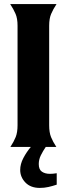

<svg xmlns="http://www.w3.org/2000/svg" viewBox="-20 -720 327 941"><path d="M221 -106Q221 -71 230 -48.5Q239 -26 256 0H31Q48 -26 57 -48.5Q66 -71 66 -106V-594Q66 -629 56.5 -651.5Q47 -674 30 -700H257Q240 -674 230.5 -651.5Q221 -629 221 -594ZM258 185Q237 192 217 196.5Q197 201 175 201Q130 201 104.5 174.5Q79 148 79 113Q79 84 94.5 54.5Q110 25 132 -1H205Q190 21 180 41.5Q170 62 170 84Q170 111 185.5 121.5Q201 132 225 132Q240 132 258 129Z"/></svg>

Font: LT Museum
Style: Bold
Weight: 700
Designer: Daniel Lyons
Foundry: LyonsType
Version: Version 1.010